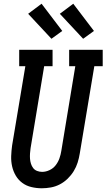

<svg xmlns="http://www.w3.org/2000/svg" viewBox="-20 -1002 571 1030"><path d="M204 8Q176 8 148.5 1.5Q121 -5 99.5 -21Q78 -37 64.5 -60Q51 -83 45 -109.5Q39 -136 40 -164.5Q41 -193 45 -222L116 -647H83V-735H262V-647H217L144 -207Q142 -193 141 -178.5Q140 -164 141 -150.5Q142 -137 146 -124Q150 -111 158 -100.5Q166 -90 179 -85Q192 -80 206 -80Q226 -80 246 -89.5Q266 -99 279 -116Q292 -133 299 -153Q306 -173 309 -193L384 -647H351V-735H531V-647H486L408 -179Q404 -154 396.5 -130Q389 -106 375.5 -84Q362 -62 343 -43.5Q324 -25 301 -13Q278 -1 253 3.5Q228 8 204 8ZM426 -794 301 -928 373 -982 484 -836ZM256 -794 131 -928 203 -982 314 -836Z"/></svg>

Font: Iosevka Curly Slab SmBdObl
Style: Regular
Weight: 600
Italic angle: -9°
Monospace: yes
Designer: Belleve Invis
Foundry: Belleve Invis
Version: Version 11.0.0; ttfautohint (v1.8.3)